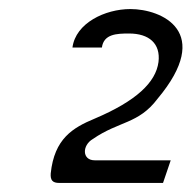

<svg xmlns="http://www.w3.org/2000/svg" viewBox="-20 -860 423 424"><path d="M140 -755H205C209 -785 238 -786 265 -786C309 -786 335 -764 330 -723C324 -678 281 -637 189 -598C141 -578 100 -554 92 -477C91 -462 96 -456 111 -456H340L357 -506H189C161 -506 161 -539 185 -553C243 -593 286 -586 328 -642C452 -790 337 -840 268 -840C212 -840 147 -809 140 -755Z"/></svg>

Font: Charger
Style: It
Weight: 400
Designer: Jasper
Foundry: Cannot Into Space Fonts
Version: Version 0.98